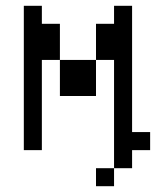

<svg xmlns="http://www.w3.org/2000/svg" viewBox="-20 -520 540 665"><path d="M500 0V-62.5H437.5V-500H375V-437.5H312.5Q312.5 -437.5 312.5 -312.5H187.5Q187.5 -312.5 187.5 -187.5H312.5Q312.5 -187.5 312.5 -312.5H375Q375 -312.5 375 62.5H312.5V125H375V62.5H437.5V0ZM62.5 -500Q62.5 -500 62.5 0H125V-312.5H187.5Q187.5 -312.5 187.5 -437.5H125V-500Z"/></svg>

Font: CalcUnifontExMono
Style: Regular
Weight: 500
Version: Version 15.0.06